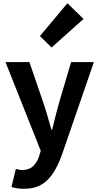

<svg xmlns="http://www.w3.org/2000/svg" viewBox="-20 -944 614 1188"><path d="M128 224Q103 224 85 221Q67 218 51 213L78 101Q86 103 96.5 105.5Q107 108 117 108Q160 108 185 84Q210 60 222 23L232 -11L14 -560H162L251 -300Q264 -262 275 -222Q286 -182 298 -142H303Q312 -182 322.5 -221.5Q333 -261 343 -300L420 -560H561L362 17Q338 83 307 129.5Q276 176 233.5 200Q191 224 128 224ZM299 -650 227 -721 397 -924 497 -827Z"/></svg>

Font: Noto Sans SC
Style: Bold
Weight: 700
Designer: Ryoko NISHIZUKA  (kana, bopomofo & ideographs); Paul D. Hunt (Latin, Greek & Cyrillic); Sandoll Communications , Soo-you
Foundry: Adobe
Version: Version 2.004-H2;hotconv 1.0.118;makeotfexe 2.5.65603